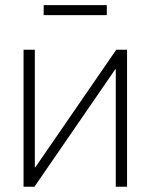

<svg xmlns="http://www.w3.org/2000/svg" viewBox="-20 -712 574 732"><path d="M464.4 0H421.4V-447.8H419.4L111.3 0H69.8V-522.5H112.8V-74.2H114.7L423.3 -522.5H464.4ZM387.2 -692.4V-654.3H146.5V-692.4Z"/></svg>

Font: Inter 28pt ExtraLight
Style: Regular
Weight: 250
Designer: Rasmus Andersson
Foundry: rsms
Version: Version 4.001;git-66647c0bb